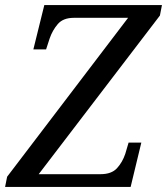

<svg xmlns="http://www.w3.org/2000/svg" viewBox="-34 -734 656 754"><path d="M-14 0 -6 -40 469 -664H256Q214 -664 193 -639.5Q172 -615 161 -583L147 -540H97L140 -714H602L594 -673L118 -50H361Q404 -50 425.5 -73.5Q447 -97 458 -130L471 -174H521L479 0Z"/></svg>

Font: Noto Serif SemiCondensed
Style: Italic
Weight: 400
Width: 4
Italic angle: -12°
Designer: Monotype Design Team
Foundry: Monotype Imaging Inc.
Version: Version 2.013